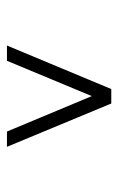

<svg xmlns="http://www.w3.org/2000/svg" viewBox="87 -778 343 558"><g transform="rotate(90 259.0 -498.5)"><path d="M258.8 -593.3 156.2 -346.7H111.8L238.3 -649.9H280.3L406.2 -346.7H361.8Z"/></g></svg>

Font: Libertinage
Style: l
Weight: 400
Designer: OSP
Foundry: OSP
Version: Version 1.0; 2008; OFL relea